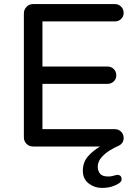

<svg xmlns="http://www.w3.org/2000/svg" viewBox="-20 -718 678 941"><path d="M479 203Q443 203 414.5 181Q386 159 386 119Q386 77 411.5 48Q437 19 471 0H142Q123 0 110 -13Q97 -26 97 -45V-652Q97 -671 110 -684.5Q123 -698 142 -698H543Q561 -698 573.5 -685.5Q586 -673 586 -655Q586 -637 573.5 -625Q561 -613 543 -613H188V-392H507Q525 -392 537.5 -379.5Q550 -367 550 -349Q550 -331 537.5 -319Q525 -307 507 -307H188V-85H543Q561 -85 573.5 -72.5Q586 -60 586 -42Q586 -14 558 -2Q541 5 517.5 19.5Q494 34 476.5 54.5Q459 75 459 100Q460 122 471.5 134.5Q483 147 510 147Q521 147 529.5 145Q538 143 545 141Q551 139 554 139Q576 139 576 161Q576 171 565 179Q549 190 528 196.5Q507 203 479 203Z"/></svg>

Font: Varela Round
Style: Regular
Weight: 400
Designer: Joe Prince, Avraham Cornfeld
Foundry: Joe Prince, Avraham Cornfeld
Version: Version 3.010; ttfautohint (v1.8.4.7-5d5b)